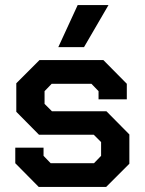

<svg xmlns="http://www.w3.org/2000/svg" viewBox="-20 -734 568 754"><path d="M40 -93V-154H151V-122L179 -93H349L377 -122V-176L348 -205H133L44 -295V-407L135 -498H386L478 -405V-344H367V-376L339 -405H183L155 -376V-326L184 -297H398L488 -206V-91L397 0H132ZM285 -714H406L310 -549H209Z"/></svg>

Font: Chakra Petch SemiBold
Style: Regular
Weight: 600
Designer: Katatrad Aksorn Co.,Ltd.
Foundry: Cadson Demak Co.,Ltd.
Version: Version 1.000; ttfautohint (v1.6)